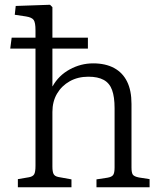

<svg xmlns="http://www.w3.org/2000/svg" viewBox="-20 -786 682 806"><path d="M55 0V-34L102 -42Q118 -45 123.5 -54.5Q129 -64 129 -90V-582H23L29 -628H129V-659Q129 -691 121.5 -702Q114 -713 89 -717L42 -724L46 -761L190 -766L200 -756V-628H349V-582H200V-424H201Q226 -469 272.5 -494.5Q319 -520 371 -520Q423 -520 459 -500.5Q495 -481 513.5 -443.5Q532 -406 532 -350V-83Q532 -61 537.5 -53Q543 -45 563 -41L608 -34V0H385V-33L431 -40Q449 -43 455 -51.5Q461 -60 461 -83V-332Q461 -379 450.5 -408Q440 -437 415.5 -450.5Q391 -464 351 -464Q307 -464 273 -445Q239 -426 219.5 -393Q200 -360 200 -316V-87Q200 -65 205 -55.5Q210 -46 225 -43L280 -33V0Z"/></svg>

Font: Literata 18pt Light
Style: Regular
Weight: 300
Designer: Latin by Veronika Burian and Jose Scaglione. Greek by Irene Vlachou. Cyrillic by Vera Evstafieva.
Foundry: TypeTogether
Version: Version 3.103;gftools[0.9.29]